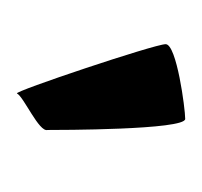

<svg xmlns="http://www.w3.org/2000/svg" viewBox="-26 -794 238 226"><g transform="rotate(90 93.0 -681.0)"><path d="M32 -757C32 -744 88 -577 90 -582C94 -590 136 -608 133 -618C133 -630 133 -780 120 -780C108 -780 32 -770 32 -757Z"/></g></svg>

Font: Ampere
Style: Cnd
Weight: 400
Version: Version 1